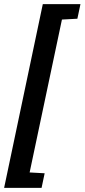

<svg xmlns="http://www.w3.org/2000/svg" viewBox="-55 -763 411 933"><path d="M-35 150 153 -743H336L321 -672L246 -668L89 75L162 79L147 150Z"/></svg>

Font: Saira ExtraCondensed
Style: Bold Italic
Weight: 700
Width: 2
Italic angle: -12°
Designer: Hector Gatti with collaboration of the Omnibus-Type team
Foundry: Omnibus-Type
Version: Version 1.101